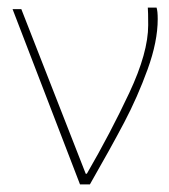

<svg xmlns="http://www.w3.org/2000/svg" viewBox="-20 -493 444 504"><path d="M36 -469 205 -37H208Q270 -144 319.5 -249.5Q369 -355 369 -427Q369 -463 368 -473H391Q394 -464 394 -443Q394 -384 367.5 -311Q341 -238 306 -171.5Q271 -105 216 -9H190L13 -469Z"/></svg>

Font: LINE Seed Sans KR Thin
Style: Regular
Weight: 250
Designer: LINE BX Design & Sandoll Inc & Dalton Maag Ltd
Foundry: Sandoll Inc.
Version: Version 1.000